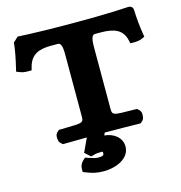

<svg xmlns="http://www.w3.org/2000/svg" viewBox="-118 -726 976 1033"><g transform="rotate(-15 370.0 -210.0)"><path d="M355.4 106C355.4 113.7 352.3 121 326.4 121C308.7 121 302.2 118.8 271.3 108.6L254.5 103L241.8 114.3C229.4 125.4 222.4 141.3 222.4 158V174.3L239.1 180.9C267.8 192.2 293.5 200 333.1 200C407.4 200 480.6 165.1 480.6 101C480.6 50.7 436.1 18.6 385.6 14.5L391.6 0C463.3 0.1 527.7 1.1 579.5 2L591.4 2.2L599.8 -5.3C610.6 -14.1 611.3 -22.5 612.2 -28.8C613.7 -39.7 616.8 -56.9 599.8 -71.3L591.8 -77.9L580.5 -78C446 -79.8 454.9 -76.4 454.9 -134.6V-460.3C454.9 -519.9 467.6 -526 478.4 -526H509.7C587.8 -526 631.4 -505.6 645 -447.3L649.5 -428H669.3C676.3 -428 684.4 -428.3 692.8 -429.6C699.5 -430.5 706.3 -432 713.5 -435.2L731 -443L728 -461.9C721.2 -504.8 716.3 -552.5 715.3 -593.3C715.3 -620.3 692.8 -620 687.3 -620H686.2L685.1 -619.9C661.7 -617.8 585.9 -615 510.3 -613.7C483.6 -613.3 457.6 -613 434.8 -613H338.7C309.6 -613 273.7 -613.5 237.4 -614.2C167.7 -615.6 100 -618.1 76.3 -619.9L75.3 -620H74.3C70 -620 48.7 -595 45.4 -595.3C41.6 -554.4 31.9 -506.2 21 -460.8L16 -439.8L36.1 -431.8C41.4 -429.7 46.7 -428.2 51.9 -427.2C61.4 -425.4 70.7 -425 79.3 -425H98.6L103.5 -443.6C120.1 -506.7 165 -526 231.4 -526H270.5C283 -526 295.1 -519.3 295.1 -463V-134.6C295.1 -76.6 304.2 -80.8 169.2 -78L158 -77.8L150.2 -71.3C132.9 -56.9 135.9 -39.7 137.7 -28.8C138.7 -22.5 139.4 -14.1 150.2 -5.3L158.6 2.2L170.5 2C205.3 1.4 245.7 0.8 292.1 0.4L256.5 76.8L288.4 105.4L304.5 100.9C320.1 96.5 325.9 96 346.5 96C355.8 96 355.4 94.5 355.4 106Z"/></g></svg>

Font: Linux Libertine Mono O 
Style: Mono Bold
Weight: 400
Designer: Philipp H. Poll
Foundry: Philipp H. Poll
Version: Version 5.1.7